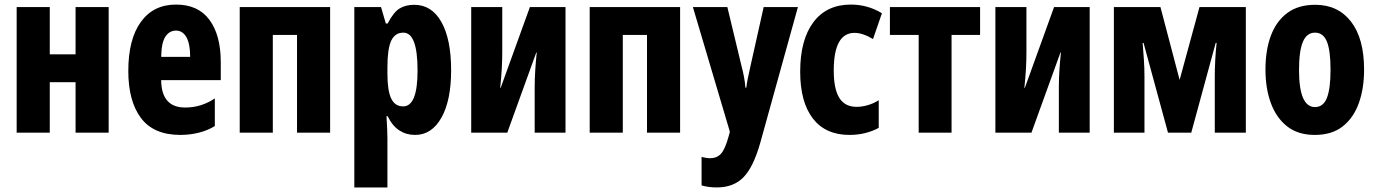

<svg xmlns="http://www.w3.org/2000/svg" viewBox="-20 -581 6028 841"><path d="M53 0V-550H198V-343H311V-550H456V0H311V-221H198V0Z M770 10Q653 10 597.5 -64Q542 -138 542 -270Q542 -409 597 -485Q652 -561 751 -561Q848 -561 897.5 -494Q947 -427 947 -309V-230H686Q687 -110 791 -110Q862 -110 921 -150V-29Q891 -10 851.5 0Q812 10 770 10ZM686 -332H813Q813 -389 796.5 -418Q780 -447 751 -447Q722 -447 704.5 -420.5Q687 -394 686 -332Z M1030 0V-550H1426V0H1281V-428H1175V0Z M1532 240V-550H1649L1670 -478H1678Q1704 -528 1730.5 -544Q1757 -560 1794 -560Q1871 -560 1913.5 -484.5Q1956 -409 1956 -273Q1956 -141 1913.5 -65.5Q1871 10 1798 10Q1760 10 1729.5 -9.5Q1699 -29 1678 -72H1673Q1677 -4 1677 27V240ZM1746 -115Q1809 -115 1809 -272Q1809 -438 1747 -438Q1710 -438 1693.5 -402.5Q1677 -367 1677 -287V-258Q1677 -184 1693.5 -149.5Q1710 -115 1746 -115Z M2044 0V-550H2180V-356Q2180 -317 2178 -281.5Q2176 -246 2171 -196H2173L2301 -550H2457V0H2322V-199Q2322 -237 2324.5 -274.5Q2327 -312 2331 -351H2329L2202 0Z M2563 0V-550H2959V0H2814V-428H2708V0Z M3120 240Q3082 240 3053 231V106Q3073 112 3091 112Q3120 112 3138 92.5Q3156 73 3172 15L3177 -4L3015 -550H3166L3227 -296Q3234 -270 3239 -243.5Q3244 -217 3245 -197H3249Q3251 -216 3256 -239.5Q3261 -263 3268 -295L3325 -550H3475L3310 45Q3280 151 3236.5 195.5Q3193 240 3120 240Z M3701 10Q3596 10 3540.5 -62Q3485 -134 3485 -267Q3485 -407 3543 -484Q3601 -561 3707 -561Q3743 -561 3777.5 -551.5Q3812 -542 3843 -523L3804 -410Q3759 -437 3723 -437Q3632 -437 3632 -272Q3632 -191 3656.5 -152Q3681 -113 3732 -113Q3756 -113 3781.5 -120.5Q3807 -128 3829 -142V-21Q3804 -7 3771 1.5Q3738 10 3701 10Z M4004 0V-428H3878V-550H4273V-428H4148V0Z M4340 0V-550H4476V-356Q4476 -317 4474 -281.5Q4472 -246 4467 -196H4469L4597 -550H4753V0H4618V-199Q4618 -237 4620.5 -274.5Q4623 -312 4627 -351H4625L4498 0Z M4859 0V-550H5063L5147 -231L5234 -550H5437V0H5301V-247Q5301 -280 5303 -318Q5305 -356 5309 -393H5305L5198 0H5096L4989 -393H4985Q4988 -356 4990.5 -319.5Q4993 -283 4993 -247V0Z M5739 10Q5666 10 5618.5 -27Q5571 -64 5547 -128.5Q5523 -193 5523 -276Q5523 -362 5547 -425.5Q5571 -489 5619 -524.5Q5667 -560 5741 -560Q5841 -560 5898 -486Q5955 -412 5955 -276Q5955 -194 5932 -129.5Q5909 -65 5861.5 -27.5Q5814 10 5739 10ZM5740 -112Q5776 -112 5792 -152Q5808 -192 5808 -276Q5808 -360 5792 -399Q5776 -438 5740 -438Q5704 -438 5687 -398Q5670 -358 5670 -274Q5670 -112 5740 -112Z"/></svg>

Font: Noto Sans ExtraCondensed ExtraBold
Style: Regular
Weight: 800
Width: 2
Designer: Monotype Design Team
Foundry: Monotype Imaging Inc.
Version: Version 2.013; ttfautohint (v1.8.4.7-5d5b)